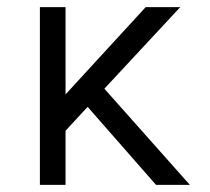

<svg xmlns="http://www.w3.org/2000/svg" viewBox="-20 -519 589 539"><path d="M92 0V-499H164V-254L389 -499H486L273 -270L513 0H418L226 -219L164 -152V0Z"/></svg>

Font: Maven Pro VF Beta
Style: Regular
Weight: 400
Designer: Joe Prince
Foundry: Joe Prince
Version: Version 2.002